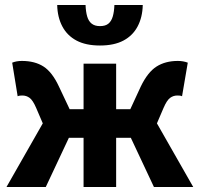

<svg xmlns="http://www.w3.org/2000/svg" viewBox="-20 -752 803 772"><path d="M6 0 152 -256 125 -319Q112 -349 99 -358.5Q86 -368 70 -368Q65 -368 60.5 -367.5Q56 -367 51 -365L29 -500Q46 -507 68 -507Q120 -507 155 -484.5Q190 -462 217 -404L260 -313H316V-496H447V-313H504L546 -404Q574 -462 609.5 -484.5Q645 -507 695 -507Q717 -507 735 -500L712 -365Q708 -367 703 -367.5Q698 -368 693 -368Q677 -368 664 -358.5Q651 -349 638 -319L611 -256L757 0H599L506 -198H447V0H316V-198H257L164 0ZM382 -569Q325 -569 287.5 -589Q250 -609 230.5 -646Q211 -683 210 -732H324Q325 -705 330.5 -686Q336 -667 348.5 -657Q361 -647 382 -647Q404 -647 416 -657Q428 -667 433.5 -686Q439 -705 440 -732H554Q553 -683 533.5 -646Q514 -609 476.5 -589Q439 -569 382 -569Z"/></svg>

Font: Source Sans 3
Style: Bold
Weight: 700
Designer: Paul D. Hunt
Foundry: Adobe
Version: Version 3.052;hotconv 1.1.0;makeotfexe 2.6.0